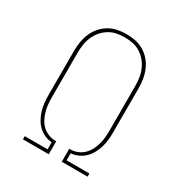

<svg xmlns="http://www.w3.org/2000/svg" viewBox="-173 -871 946 998"><g transform="rotate(30 300.0 -371.5)"><path d="M106 0V-19H243V-61Q220 -63 199 -72.5Q178 -82 162 -97.5Q146 -113 135 -133Q124 -153 117.5 -174.5Q111 -196 108.5 -218.5Q106 -241 106 -264V-530Q106 -558 110.5 -585Q115 -612 125.5 -637Q136 -662 154 -683Q172 -704 195.5 -718Q219 -732 246 -737.5Q273 -743 300 -743Q327 -743 354 -737.5Q381 -732 404.5 -718Q428 -704 446 -683Q464 -662 474.5 -637Q485 -612 489.5 -585Q494 -558 494 -530V-264Q494 -241 491.5 -218.5Q489 -196 482.5 -174.5Q476 -153 465 -133Q454 -113 438 -97.5Q422 -82 401 -72.5Q380 -63 357 -61V-19H494V0H339V-78H351Q371 -79 390.5 -87.5Q410 -96 424.5 -110.5Q439 -125 448.5 -143.5Q458 -162 463.5 -182Q469 -202 471 -222.5Q473 -243 473 -264V-530Q473 -555 469.5 -579.5Q466 -604 456.5 -626.5Q447 -649 431 -668.5Q415 -688 394 -701Q373 -714 349 -719Q325 -724 300 -724Q275 -724 251 -719Q227 -714 206 -701Q185 -688 169 -668.5Q153 -649 143.5 -626.5Q134 -604 130.5 -579.5Q127 -555 127 -530V-264Q127 -243 129 -222.5Q131 -202 136.5 -182Q142 -162 151.5 -143.5Q161 -125 175.5 -110.5Q190 -96 209.5 -87.5Q229 -79 249 -78H261V0Z"/></g></svg>

Font: Iosevka Etoile Thin
Style: Regular
Weight: 100
Designer: Belleve Invis
Foundry: Belleve Invis
Version: Version 22.1.2; ttfautohint (v1.8.4)